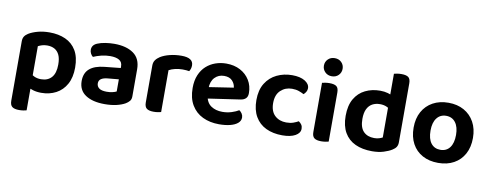

<svg xmlns="http://www.w3.org/2000/svg" viewBox="-70 -1051 4067 1595"><g transform="rotate(10 1964.0 -253.0)"><path d="M292.5 14.3Q362.4 14.3 417 -14.7Q471.7 -43.6 503.1 -100.4Q534.6 -157.3 534.6 -241.2Q534.6 -328.9 501.5 -384.4Q468.3 -439.8 409.9 -466Q351.4 -492.2 275.5 -492.2Q220.3 -492.2 175.2 -479.7Q130.1 -467.2 100.4 -448.9Q79.8 -435.9 69.8 -419.9Q59.8 -403.9 59.8 -379.3V-52.6H198.6V-362.2Q212.6 -369.9 231.7 -375.9Q250.7 -381.9 275.5 -381.9Q310.6 -381.9 336.8 -367.6Q363.1 -353.2 377.7 -322.6Q392.2 -292.1 392.2 -241.2Q392.2 -168.4 360.3 -132.5Q328.4 -96.6 271.6 -96.6Q238.5 -96.6 213.6 -108.7Q188.7 -120.9 170.7 -136V-17.1Q192.3 -4.7 223.2 4.8Q254.1 14.3 292.5 14.3ZM199.2 -88.9 59.8 -89.5V121.6Q59.8 158.4 78.4 172.7Q97 187 136.5 187Q156.4 187 173.3 184.2Q190.3 181.3 199.2 178.7Z M827.2 -89Q852.7 -89 875.6 -94.2Q898.5 -99.4 909.1 -106V-208.1L819.5 -199.8Q783.3 -197.1 762.9 -184Q742.5 -171 742.5 -145.5Q742.5 -119.7 762.8 -104.3Q783.1 -89 827.2 -89ZM821.6 -492.2Q923.1 -492.2 983.7 -449.5Q1044.2 -406.9 1044.2 -316.3V-87.9Q1044.2 -63.2 1031.8 -48.4Q1019.3 -33.6 1000.3 -22.3Q971.1 -5.4 927.1 5Q883.1 15.3 827.2 15.3Q725.9 15.3 666.5 -24Q607.1 -63.3 607.1 -141.2Q607.1 -208.9 649.3 -245Q691.5 -281.2 773.7 -289.5L908.5 -303.5V-317.6Q908.5 -353.8 881.5 -369.8Q854.4 -385.9 805.4 -385.9Q767 -385.9 730.2 -376.5Q693.4 -367.2 664.4 -354.2Q653.1 -362.5 644.9 -377.9Q636.8 -393.4 636.8 -410Q636.8 -450.5 680.3 -468.4Q708.6 -480.5 746.7 -486.3Q784.9 -492.2 821.6 -492.2Z M1302.2 -354.2V-225.3H1162.8V-369.3Q1162.8 -396.3 1175.9 -415.1Q1189.1 -433.9 1212.4 -448.8Q1244.3 -468.5 1290.6 -480Q1336.9 -491.5 1388.6 -491.5Q1487.8 -491.5 1487.8 -427.1Q1487.8 -411.8 1483.5 -398.7Q1479.1 -385.6 1472.8 -376.3Q1462.8 -378.3 1448.1 -379.6Q1433.5 -380.9 1416.8 -380.9Q1384.7 -380.9 1354.3 -373.8Q1323.9 -366.6 1302.2 -354.2ZM1162.8 -264 1302.2 -259.9V-1.3Q1293.3 1.3 1276.3 4.1Q1259.4 7 1239.5 7Q1200 7 1181.4 -7.1Q1162.8 -21.2 1162.8 -58.1Z M1611.8 -171.4 1606.5 -266.8 1861.6 -305.8Q1858.9 -337.7 1835.5 -363Q1812.1 -388.2 1766.6 -388.2Q1719.1 -388.2 1687.8 -355.9Q1656.6 -323.6 1655.3 -263.7L1659.2 -200.8Q1668.2 -143.3 1707.1 -117.3Q1746 -91.3 1801.9 -91.3Q1843.9 -91.3 1880.5 -103.3Q1917.2 -115.3 1939.2 -129.3Q1953.5 -120.4 1962.9 -105.2Q1972.4 -90.1 1972.4 -72.9Q1972.4 -44.6 1948.9 -24.8Q1925.4 -5 1885 5Q1844.5 15 1792.6 15Q1715 15 1654.5 -14Q1594 -43 1559.6 -100.8Q1525.1 -158.6 1525.1 -244.6Q1525.1 -307.5 1544.9 -354.3Q1564.7 -401.1 1598.5 -431.5Q1632.3 -461.8 1675.6 -477Q1718.9 -492.2 1766.3 -492.2Q1833.9 -492.2 1884.6 -465.2Q1935.4 -438.2 1964.2 -391Q1993.1 -343.9 1993.1 -282.5Q1993.1 -252.6 1977.1 -237.5Q1961.2 -222.4 1932.6 -218.4Z M2340.4 -380.9Q2284.3 -380.9 2244.9 -344.2Q2205.5 -307.4 2205.5 -237.3Q2205.5 -167.4 2243.4 -132Q2281.3 -96.6 2339.8 -96.6Q2373.8 -96.6 2398.9 -105.4Q2423.9 -114.3 2441.9 -124.7Q2458.2 -113.4 2466.9 -99.8Q2475.5 -86.1 2475.5 -66.5Q2475.5 -30.6 2435.3 -8.1Q2395.2 14.3 2325.9 14.3Q2247.7 14.3 2188.5 -13.8Q2129.4 -42 2096.8 -98.3Q2064.1 -154.6 2064.1 -237.3Q2064.1 -322.9 2099.4 -379.4Q2134.7 -435.8 2193.5 -464Q2252.3 -492.2 2321.9 -492.2Q2389.9 -492.2 2429.7 -467.9Q2469.5 -443.6 2469.5 -407.3Q2469.5 -390.7 2461.2 -376.8Q2452.9 -362.8 2441.2 -353.2Q2422.5 -363.6 2397.7 -372.3Q2372.8 -380.9 2340.4 -380.9Z M2566.8 -616.6Q2566.8 -648.8 2589.1 -670.9Q2611.3 -693 2645.9 -693Q2680.7 -693 2702.7 -670.9Q2724.6 -648.8 2724.6 -616.6Q2724.6 -585 2702.7 -562.6Q2680.7 -540.2 2645.9 -540.2Q2611.3 -540.2 2589.1 -562.6Q2566.8 -585 2566.8 -616.6ZM2576.2 -264H2715.6V-1.3Q2706.6 1.3 2689.7 4.1Q2672.7 7 2652.8 7Q2613.3 7 2594.8 -7.1Q2576.2 -21.2 2576.2 -58.1ZM2715.6 -192H2576.2V-472.5Q2585.1 -475.2 2602.2 -478Q2619.3 -480.9 2639.2 -480.9Q2679.4 -480.9 2697.5 -467.1Q2715.6 -453.3 2715.6 -415.5Z M3152.2 -113.3V-419L3290.9 -419.3V-96.5Q3290.9 -73.5 3281.1 -57.7Q3271.3 -41.9 3250 -28.9Q3224 -12 3181.1 1.5Q3138.2 15 3082.9 15Q3001 15 2941.4 -12.7Q2881.8 -40.3 2849.4 -96.4Q2817.1 -152.6 2817.1 -236.9Q2817.1 -324.6 2849.9 -380.9Q2882.7 -437.2 2939 -464.7Q2995.3 -492.2 3063.9 -492.2Q3100.3 -492.2 3129.3 -483.8Q3158.4 -475.4 3176.4 -464.1V-347.8Q3161.4 -360.9 3137.5 -371.4Q3113.6 -381.9 3082.5 -381.9Q3046.1 -381.9 3018 -366.8Q2990 -351.6 2974.2 -319.5Q2958.5 -287.4 2958.5 -236.2Q2958.5 -163.7 2991.6 -129.8Q3024.7 -95.9 3081.9 -95.9Q3105.7 -95.9 3123.2 -101.4Q3140.8 -106.9 3152.2 -113.3ZM3290.9 -391.4 3151.5 -391V-650.6Q3160.5 -653.3 3177.6 -656.1Q3194.7 -659 3214.3 -659Q3254.7 -659 3272.8 -645.2Q3290.9 -631.4 3290.9 -593.9Z M3890.7 -238.9Q3890.7 -161 3859.8 -104Q3829 -47.1 3772.8 -16.1Q3716.6 15 3640.6 15Q3564.9 15 3508.5 -15.7Q3452.1 -46.3 3421.1 -103.3Q3390.1 -160.3 3390.1 -238.9Q3390.1 -316.9 3421.6 -373.5Q3453.1 -430.2 3509.5 -461.2Q3566 -492.2 3640.8 -492.2Q3715.7 -492.2 3771.8 -460.9Q3827.9 -429.6 3859.3 -372.7Q3890.7 -315.9 3890.7 -238.9ZM3640.4 -381.9Q3590.7 -381.9 3561.8 -344.3Q3532.8 -306.7 3532.8 -238.9Q3532.8 -169.4 3561.2 -132.3Q3589.7 -95.2 3640.6 -95.2Q3691.4 -95.2 3719.7 -132.8Q3747.9 -170.4 3747.9 -238.9Q3747.9 -306.1 3719.4 -344Q3690.8 -381.9 3640.4 -381.9Z"/></g></svg>

Font: Baloo Tamma 2
Style: Regular
Weight: 400
Designer: Divya Kowshik, Shuchita Grover and Ek Type
Foundry: Ek Type
Version: Version 1.700